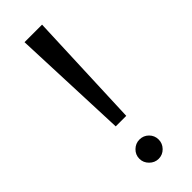

<svg xmlns="http://www.w3.org/2000/svg" viewBox="-237 -730 774 774"><g transform="rotate(-45 150.0 -342.5)"><path d="M200 -700 180 -200H120L100 -700ZM95 -40Q95 -63 111.5 -79Q128 -95 150 -95Q173 -95 189 -79Q205 -63 205 -40Q205 -18 189 -1.5Q173 15 150 15Q128 15 111.5 -1.5Q95 -18 95 -40Z"/></g></svg>

Font: Venryn Sans
Style: Regular
Weight: 400
Designer: Owen Earl, indestructible type* (font) & Cristiano Sobral (main changes)
Version: Version 3.600; ttfautohint (v1.8.3)